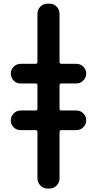

<svg xmlns="http://www.w3.org/2000/svg" viewBox="-20 -830 540 1069"><path d="M321.3 -365.2Q312.5 -365.2 311.5 -356.4V-223.6Q311.5 -214.8 321.3 -214.8H405.3Q428.7 -214.8 444.3 -198.2Q460 -181.6 460 -159.7Q460 -137.7 443.8 -121.6Q427.7 -105.5 405.3 -105.5H321.3Q312.5 -105.5 311.5 -95.7V163.1Q311.5 186.5 295.4 203.1Q279.3 219.7 255.9 219.7H244.1Q220.7 219.7 204.6 202.6Q188.5 185.5 188.5 163.1V-95.7Q188.5 -104.5 178.7 -105.5H94.7Q71.3 -105.5 55.7 -121.6Q40 -137.7 40 -159.7Q40 -181.6 56.2 -198.2Q72.3 -214.8 94.7 -214.8H178.7Q187.5 -214.8 188.5 -223.6V-356.4Q188.5 -365.2 178.7 -365.2H94.7Q71.3 -365.2 55.7 -381.8Q40 -398.4 40 -420.4Q40 -442.4 56.2 -458.5Q72.3 -474.6 94.7 -474.6H178.7Q187.5 -474.6 188.5 -484.4V-752.9Q188.5 -776.4 204.6 -793Q220.7 -809.6 244.1 -809.6H255.9Q279.3 -809.6 295.4 -793Q311.5 -776.4 311.5 -752.9V-484.4Q311.5 -475.6 321.3 -474.6H405.3Q428.7 -474.6 444.3 -458.5Q460 -442.4 460 -420.4Q460 -398.4 443.8 -381.8Q427.7 -365.2 405.3 -365.2Z"/></svg>

Font: Rounded Mgen+ 1mn bold
Style: Bold
Weight: 700
Designer: [Source Han Sans]
Ryoko NISHIZUKA  (kana & ideographs); Paul D. Hunt (Latin, Greek & Cyrillic); Wenlong ZHANG  (bopomofo
Version: Version 1.059.20150602